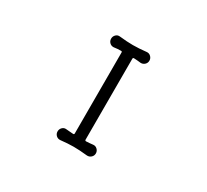

<svg xmlns="http://www.w3.org/2000/svg" viewBox="-148 -958 1295 1203"><g transform="rotate(30 500.0 -356.5)"><path d="M597 -60Q614 -62 626.5 -50Q639 -38 639 -21Q639 -4 626.5 7.5Q614 19 597 18Q567 15 543.5 13.5Q520 12 498 12Q476 12 454 13.5Q432 15 403 18Q386 19 374 7.5Q362 -4 362 -21Q362 -38 374 -50Q386 -62 403 -60Q414 -59 427 -58Q440 -57 453 -56H455Q462 -56 462 -64V-649Q462 -657 455 -657Q442 -657 428.5 -656Q415 -655 403 -653Q386 -652 374 -663.5Q362 -675 362 -692Q362 -709 374 -721Q386 -733 403 -731Q432 -728 455 -726.5Q478 -725 500 -725Q522 -725 545 -726.5Q568 -728 597 -731Q614 -733 626.5 -721Q639 -709 639 -692Q639 -675 626.5 -663.5Q614 -652 597 -653Q586 -655 573.5 -655.5Q561 -656 549 -657H547Q540 -657 540 -649V-64Q540 -56 548 -56Q560 -56 572.5 -57.5Q585 -59 597 -60Z"/></g></svg>

Font: Kiwi Maru
Style: Regular
Weight: 400
Designer: Hiroki-Chan
Version: Version 1.100